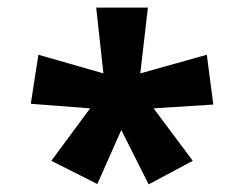

<svg xmlns="http://www.w3.org/2000/svg" viewBox="-20 -765 632 505"><path d="M115 -342 217 -480 61 -492 81 -621 252 -572 233 -745H369L349 -572L524 -621L541 -490L384 -480L487 -342L371 -280L299 -423L236 -281Z"/></svg>

Font: Noto Sans Devanagari UI SemiCondensed ExtraBold
Style: Regular
Weight: 800
Width: 4
Designer: Jelle Bosma - Monotype Design Team
Foundry: Monotype Imaging Inc.
Version: Version 2.004; ttfautohint (v1.8.4.7-5d5b)